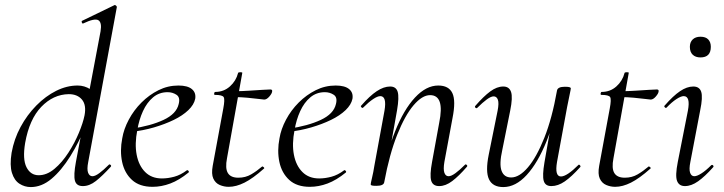

<svg xmlns="http://www.w3.org/2000/svg" viewBox="-20 -746 2937 779"><path d="M105 13Q80 13 59 -0.5Q38 -14 28.5 -44.5Q19 -75 27 -126Q37 -182 63.5 -231Q90 -280 127.5 -318Q165 -356 208 -377.5Q251 -399 295 -399Q323 -399 347 -383.5Q371 -368 374 -332L332 -246Q302 -171 265.5 -112.5Q229 -54 189 -20.5Q149 13 105 13ZM137 -35Q170 -35 201 -61Q232 -87 257.5 -126.5Q283 -166 300 -207Q317 -248 323 -278Q331 -320 312.5 -342Q294 -364 259 -364Q196 -363 147.5 -312.5Q99 -262 82 -166Q71 -100 87.5 -67.5Q104 -35 137 -35ZM316 9Q290 9 284 -13Q278 -35 288 -89L388 -619Q394 -655 379 -664Q364 -673 318 -651Q314 -649 312 -655Q310 -661 314 -662L444 -725Q447 -727 451 -723Q455 -719 454 -717L338 -89Q332 -59 337.5 -45Q343 -31 355 -31Q366 -31 383 -43.5Q400 -56 421 -77Q424 -81 428.5 -77Q433 -73 429 -69Q395 -32 369 -11.5Q343 9 316 9Z M599 12Q546 12 515.5 -16Q485 -44 475.5 -89Q466 -134 476 -185Q482 -222 502.5 -260.5Q523 -299 554 -330Q585 -361 623 -380Q661 -399 704 -399Q741 -399 758.5 -384.5Q776 -370 772 -345Q767 -321 744 -299Q721 -277 685 -259.5Q649 -242 604.5 -229Q560 -216 512 -211L514 -224Q591 -235 643.5 -259.5Q696 -284 705 -324Q712 -351 696 -361.5Q680 -372 660 -372Q626 -372 601 -351Q576 -330 560 -295Q544 -260 537 -218Q526 -162 534.5 -118Q543 -74 569 -48Q595 -22 637 -22Q661 -22 687 -29Q713 -36 738 -55Q741 -57 744.5 -53Q748 -49 745 -46Q707 -15 671 -1.5Q635 12 599 12Z M908 12Q889 12 871.5 4.5Q854 -3 845.5 -21.5Q837 -40 843 -73L886 -306Q893 -343 887.5 -352Q882 -361 852 -361Q848 -361 849 -367Q850 -373 853 -373Q888 -373 913 -395.5Q938 -418 946 -450Q947 -453 955.5 -453Q964 -453 963 -450L901 -104Q893 -63 904.5 -44Q916 -25 947 -25Q976 -25 999 -38.5Q1022 -52 1043 -70Q1045 -72 1049.5 -68Q1054 -64 1051 -62Q1006 -22 972 -5Q938 12 908 12ZM1052 -342Q1050 -342 1030 -344.5Q1010 -347 983.5 -349.5Q957 -352 932 -352L934 -376Q960 -376 990 -378Q1020 -380 1045 -381.5Q1070 -383 1077 -383Q1082 -383 1083.5 -380.5Q1085 -378 1084 -374Q1083 -366 1072.5 -354Q1062 -342 1052 -342Z M1237 12Q1184 12 1153.5 -16Q1123 -44 1113.5 -89Q1104 -134 1114 -185Q1120 -222 1140.5 -260.5Q1161 -299 1192 -330Q1223 -361 1261 -380Q1299 -399 1342 -399Q1379 -399 1396.5 -384.5Q1414 -370 1410 -345Q1405 -321 1382 -299Q1359 -277 1323 -259.5Q1287 -242 1242.5 -229Q1198 -216 1150 -211L1152 -224Q1229 -235 1281.5 -259.5Q1334 -284 1343 -324Q1350 -351 1334 -361.5Q1318 -372 1298 -372Q1264 -372 1239 -351Q1214 -330 1198 -295Q1182 -260 1175 -218Q1164 -162 1172.5 -118Q1181 -74 1207 -48Q1233 -22 1275 -22Q1299 -22 1325 -29Q1351 -36 1376 -55Q1379 -57 1382.5 -53Q1386 -49 1383 -46Q1345 -15 1309 -1.5Q1273 12 1237 12Z M1762 9Q1736 9 1729.5 -13Q1723 -35 1733 -89L1762 -248Q1785 -360 1725 -360Q1693 -360 1658 -319Q1623 -278 1591.5 -199Q1560 -120 1539 -7L1527 -8Q1548 -125 1583 -213Q1618 -301 1663.5 -350Q1709 -399 1758 -399Q1801 -399 1815.5 -368Q1830 -337 1816 -267L1783 -89Q1778 -59 1783 -45Q1788 -31 1800 -31Q1811 -31 1828 -43.5Q1845 -56 1866 -77Q1869 -81 1873.5 -77Q1878 -73 1874 -69Q1842 -32 1815 -11.5Q1788 9 1762 9ZM1507 8Q1493 8 1488.5 6.5Q1484 5 1484 2Q1484 -2 1489.5 -25Q1495 -48 1499 -74L1540 -297Q1550 -356 1523 -356Q1512 -356 1494 -344Q1476 -332 1454 -310Q1451 -306 1446.5 -310.5Q1442 -315 1446 -318Q1480 -357 1508.5 -376Q1537 -395 1563 -395Q1587 -395 1593.5 -373.5Q1600 -352 1591 -299L1539 -7Q1537 8 1507 8Z M2022 13Q1979 13 1964 -18.5Q1949 -50 1963 -119L1999 -297Q2005 -328 2000 -341.5Q1995 -355 1983 -355Q1972 -355 1955 -342.5Q1938 -330 1917 -309Q1913 -305 1909 -309Q1905 -313 1909 -317Q1942 -355 1969 -375Q1996 -395 2022 -395Q2046 -395 2053.5 -373Q2061 -351 2050 -297L2018 -138Q2005 -80 2015 -53Q2025 -26 2054 -26Q2087 -26 2122 -67Q2157 -108 2188.5 -187Q2220 -266 2240 -379L2253 -378Q2233 -261 2197.5 -173Q2162 -85 2117 -36Q2072 13 2022 13ZM2217 9Q2192 9 2186 -12.5Q2180 -34 2189 -87L2240 -379Q2243 -394 2272 -394Q2287 -394 2291.5 -392Q2296 -390 2296 -388Q2296 -384 2291 -361Q2286 -338 2281 -312L2240 -89Q2230 -30 2256 -30Q2268 -30 2286 -42Q2304 -54 2326 -76Q2329 -80 2333 -75.5Q2337 -71 2334 -68Q2299 -29 2271.5 -10Q2244 9 2217 9Z M2476 12Q2457 12 2439.5 4.5Q2422 -3 2413.5 -21.5Q2405 -40 2411 -73L2454 -306Q2461 -343 2455.5 -352Q2450 -361 2420 -361Q2416 -361 2417 -367Q2418 -373 2421 -373Q2456 -373 2481 -395.5Q2506 -418 2514 -450Q2515 -453 2523.5 -453Q2532 -453 2531 -450L2469 -104Q2461 -63 2472.5 -44Q2484 -25 2515 -25Q2544 -25 2567 -38.5Q2590 -52 2611 -70Q2613 -72 2617.5 -68Q2622 -64 2619 -62Q2574 -22 2540 -5Q2506 12 2476 12ZM2620 -342Q2618 -342 2598 -344.5Q2578 -347 2551.5 -349.5Q2525 -352 2500 -352L2502 -376Q2528 -376 2558 -378Q2588 -380 2613 -381.5Q2638 -383 2645 -383Q2650 -383 2651.5 -380.5Q2653 -378 2652 -374Q2651 -366 2640.5 -354Q2630 -342 2620 -342Z M2759 9Q2735 9 2727 -12Q2719 -33 2730 -89L2771 -297Q2782 -356 2754 -356Q2743 -356 2724.5 -344Q2706 -332 2685 -310Q2682 -306 2677.5 -310.5Q2673 -315 2677 -318Q2711 -357 2739 -376Q2767 -395 2793 -395Q2818 -395 2825 -373.5Q2832 -352 2821 -299L2781 -89Q2775 -59 2780 -45Q2785 -31 2797 -31Q2808 -31 2826 -42.5Q2844 -54 2865 -75Q2869 -79 2873 -75Q2877 -71 2873 -67Q2840 -30 2812.5 -10.5Q2785 9 2759 9ZM2822 -513Q2802 -513 2790.5 -524Q2779 -535 2779 -556Q2779 -575 2790.5 -586Q2802 -597 2822 -597Q2843 -597 2853.5 -586Q2864 -575 2864 -556Q2864 -513 2822 -513Z"/></svg>

Font: Cormorant
Style: Italic
Weight: 400
Italic angle: -10°
Designer: Christian Thalmann (Catharsis Fonts)
Foundry: Catharsis Fonts
Version: Version 4.000